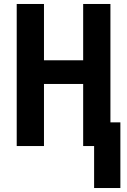

<svg xmlns="http://www.w3.org/2000/svg" viewBox="-20 -734 640 965"><path d="M453 211V0H398V-312H201V0H64V-714H201V-431H398V-714H535V-119H585V211Z"/></svg>

Font: Noto Sans Mono
Style: Bold
Weight: 700
Designer: Monotype Design Team
Foundry: Monotype Imaging Inc.
Version: Version 2.014